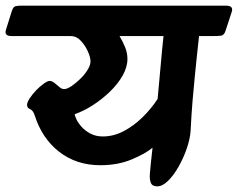

<svg xmlns="http://www.w3.org/2000/svg" viewBox="-76 -639 844 681"><path d="M-55 -533 -34 -600Q-29 -615 -21 -617Q-13 -619 0 -619H725Q753 -619 746 -597L724 -530Q719 -514 708.5 -512.5Q698 -511 675 -511H630Q626 -476 622.5 -442Q619 -408 615 -368.5Q611 -329 607 -281.5Q603 -234 600 -174Q598 -146 586.5 -112.5Q575 -79 557.5 -48Q540 -17 520 2.5Q500 22 482 22Q464 22 459 9.5Q454 -3 455.5 -22Q457 -41 459 -60L465 -115Q440 -94 391 -73.5Q342 -53 280 -53Q195 -53 134 -100.5Q73 -148 47 -230Q41 -248 30.5 -252Q20 -256 20 -267Q20 -276 29.5 -290.5Q39 -305 52.5 -319Q66 -333 79.5 -342.5Q93 -352 100 -352Q108 -352 117 -345Q126 -338 134.5 -330.5Q143 -323 151 -323Q162 -323 177.5 -333.5Q193 -344 208.5 -359Q224 -374 234.5 -391Q245 -408 245 -421Q245 -436 235.5 -457Q226 -478 210.5 -494.5Q195 -511 176 -511H-34Q-62 -511 -55 -533ZM189 -234Q189 -229 195 -216Q201 -203 213.5 -189Q226 -175 245 -165Q264 -155 289 -155Q327 -155 363 -174Q399 -193 430 -223.5Q461 -254 483 -288Q489 -349 494 -407.5Q499 -466 504 -511H348Q359 -493 367.5 -472Q376 -451 376 -430Q376 -401 359 -371Q342 -341 314 -314Q286 -287 253.5 -266Q221 -245 189 -234Z"/></svg>

Font: Alkatra SemiBold
Style: Regular
Weight: 600
Designer: Suman Bhandary
Version: Version 1.100;gftools[0.9.22]